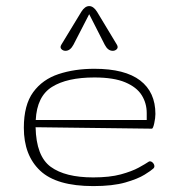

<svg xmlns="http://www.w3.org/2000/svg" viewBox="-20 -612 592 637"><path d="M289.6 5.4Q167.5 5.4 113.3 -45.7Q59.1 -96.7 59.1 -188Q59.1 -263.7 90.1 -306.2Q121.1 -348.6 174.3 -366.2Q227.5 -383.8 293 -383.8Q394.5 -383.8 445.1 -345Q495.6 -306.2 495.6 -233.9Q495.6 -220.7 491.7 -202.9Q487.8 -185.1 483.9 -185.1L98.1 -189.9Q100.1 -93.8 148.2 -58.6Q196.3 -23.4 289.1 -23.4Q343.8 -23.4 380.6 -33.4Q417.5 -43.5 440.2 -55.9Q462.9 -68.4 473.6 -75.7Q475.1 -76.7 477.5 -76.7Q482.9 -76.7 487.5 -71.5Q492.2 -66.4 492.2 -60.5Q492.2 -55.2 487.3 -51.8Q481.9 -46.4 459.7 -32.5Q437.5 -18.6 395.8 -6.6Q354 5.4 289.6 5.4ZM98.6 -213.9H466.8V-236.8Q466.8 -269.5 450.2 -296.1Q433.6 -322.8 395.5 -338.9Q357.4 -355 293 -355Q202.6 -355 152.6 -323.7Q102.5 -292.5 98.6 -213.9ZM197.3 -443.4Q189 -443.4 183.6 -449.2Q178.2 -455.1 183.6 -463.9L250 -573.2Q261.7 -591.8 275.9 -591.8Q290 -591.8 301.8 -573.2L367.7 -463.9Q373 -455.1 367.7 -449.2Q362.3 -443.4 354 -443.4Q337.9 -443.4 327.6 -463.4L275.9 -564.9L223.6 -463.4Q212.9 -443.4 197.3 -443.4Z"/></svg>

Font: Gruppo
Style: Regular
Weight: 400
Designer: Vernon Adams
Foundry: Vernon Adams
Version: Version 1.001; ttfautohint (v1.8.4.7-5d5b);gftools[0.9.28]